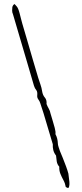

<svg xmlns="http://www.w3.org/2000/svg" viewBox="-20 -759 403 949"><path d="M305 165Q302 147 293.5 131.5Q285 116 278.5 100Q272 84 273 65Q263 54 260.5 39Q258 24 257 10Q247 -3 243.5 -17Q240 -31 241 -46Q225 -97 210.5 -148Q196 -199 179 -249Q176 -259 169.5 -267.5Q163 -276 164 -287Q166 -306 159 -314Q152 -322 148 -335Q133 -387 114.5 -449.5Q96 -512 77.5 -575Q59 -638 44 -689Q40 -697 40 -707Q40 -717 41 -724Q44 -735 52 -739Q54 -736 62 -728Q70 -720 77 -693Q79 -686 83.5 -667.5Q88 -649 90 -643Q101 -607 115 -558Q129 -509 143.5 -460Q158 -411 169 -374Q174 -358 180 -341Q186 -324 188 -309Q191 -289 201.5 -277Q212 -265 210 -245Q215 -232 221 -222Q227 -212 230 -197Q233 -187 239 -167Q245 -147 250.5 -127Q256 -107 254 -96Q265 -76 266 -50Q266 -43 269.5 -32.5Q273 -22 276 -13Q282 1 290.5 22Q299 43 306.5 63.5Q314 84 318 99Q322 127 323 140Q324 153 322 161Q320 171 315.5 170Q311 169 305 165Z"/></svg>

Font: Sankofa Display
Style: Regular
Weight: 400
Designer: Batsirai Madzonga
Foundry: Batsirai Madzonga
Version: Version 1.000; ttfautohint (v1.8.4.7-5d5b)